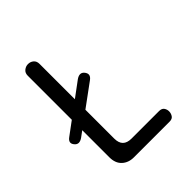

<svg xmlns="http://www.w3.org/2000/svg" viewBox="-128 -478 552 552"><g transform="rotate(-45 147.5 -202.5)"><path d="M100 0Q78 0 64 -13Q50 -26 50 -50V-382Q50 -393 57.5 -399Q65 -405 74 -405Q84 -405 91 -399Q98 -393 98 -382V-78Q98 -43 133 -43H245Q256 -43 260.5 -36.5Q265 -30 265 -22Q265 -14 260.5 -7Q256 0 245 0ZM6 -147Q-7 -161 10 -173L145 -273Q161 -284 171 -273Q184 -258 167 -246L32 -147Q16 -136 6 -147Z"/></g></svg>

Font: Dongle Light
Style: Regular
Weight: 300
Designer: Yanghee Ryu
Foundry: Yanghee Ryu
Version: Version 2.000